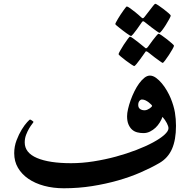

<svg xmlns="http://www.w3.org/2000/svg" viewBox="-20 -1011 1024 1035"><path d="M928.7 -332.5Q928.7 -257.3 907.2 -208.3Q885.7 -159.2 839.4 -132.3Q794.9 -106.4 738.5 -81.8Q682.1 -57.1 616.2 -38.3Q550.3 -19.5 476.6 -7.8Q402.8 3.9 323.7 3.9Q267.1 3.9 218 -9.3Q168.9 -22.5 133.1 -47.1Q97.2 -71.8 76.9 -106.4Q56.6 -141.1 56.6 -185.1Q56.6 -221.7 69.3 -254.9Q82 -288.1 97.4 -313Q112.8 -337.9 126.2 -352.3Q139.6 -366.7 141.6 -366.7Q143.1 -366.7 146.2 -365Q149.4 -363.3 152.6 -361.1Q155.8 -358.9 158.2 -356.7Q160.6 -354.5 160.6 -354Q160.6 -352.1 153.1 -342.5Q145.5 -333 137 -318.6Q128.4 -304.2 120.8 -284.7Q113.3 -265.1 113.3 -243.2Q113.3 -187.5 179.2 -159.4Q245.1 -131.3 363.3 -131.3Q422.4 -131.3 484.4 -141.1Q546.4 -150.9 604.7 -166.7Q663.1 -182.6 714.6 -202.4Q766.1 -222.2 804.9 -243.2Q843.8 -264.2 866 -284.2Q888.2 -304.2 888.2 -319.8Q888.2 -330.1 879.4 -347.2Q870.6 -364.3 856 -380.9Q850.6 -366.2 841.1 -350.6Q831.5 -335 818.4 -322.5Q805.2 -310.1 788.6 -301.8Q772 -293.5 753.4 -293.5Q735.8 -293.5 719.7 -297.6Q703.6 -301.8 691.9 -312.3Q680.2 -322.8 672.6 -340.3Q665 -357.9 665 -384.3Q665 -400.9 670.2 -423.3Q675.3 -445.8 684.1 -470.5Q692.9 -495.1 704.6 -518.8Q716.3 -542.5 730 -561.3Q743.7 -580.1 758.5 -591.8Q773.4 -603.5 788.1 -603.5Q804.2 -603.5 820.8 -591.6Q837.4 -579.6 852.5 -561.5Q867.7 -543.5 880.1 -521.7Q892.6 -500 900.4 -481Q917 -439.9 922.9 -405Q928.7 -370.1 928.7 -332.5ZM745.1 -474.6Q737.8 -474.6 731.4 -466.6Q725.1 -458.5 725.1 -445.3Q725.1 -430.7 734.9 -423.6Q744.6 -416.5 759.3 -416.5Q767.1 -416.5 774.2 -419.7Q781.2 -422.9 787.1 -426.8Q793 -430.7 796.4 -434.6Q799.8 -438.5 799.8 -440.4Q799.8 -442.4 794.7 -447.8Q789.6 -453.1 781.7 -459.2Q773.9 -465.3 764.4 -470Q754.9 -474.6 745.1 -474.6ZM816.9 -990.7Q820.8 -990.7 834.2 -981.7Q847.7 -972.7 862.5 -961.4Q877.4 -950.2 888.9 -939.9Q900.4 -929.7 900.4 -926.8Q900.4 -922.9 892.3 -908Q884.3 -893.1 873.8 -876.5Q863.3 -859.9 853.3 -846.9Q843.3 -834 839.4 -834Q837.4 -834 824.5 -843Q811.5 -852.1 796.9 -863.3Q780.3 -876 758.8 -893.1Q753.4 -897 750.5 -896.5Q749 -896.5 744.6 -891.1Q730 -870.6 718.3 -853.5Q708 -839.4 698.7 -828.1Q689.5 -816.9 686 -816.9Q684.6 -816.9 678 -821Q671.4 -825.2 661.6 -832Q651.9 -838.9 641.6 -846.9Q631.3 -855 622.3 -862.1Q613.3 -869.1 607.4 -874.3Q601.6 -879.4 601.6 -881.3Q601.6 -883.8 605.7 -891.6Q609.9 -899.4 616 -909.9Q622.1 -920.4 629.9 -932.1Q637.7 -943.8 644.5 -953.4Q651.4 -962.9 656.5 -969.5Q661.6 -976.1 663.6 -976.1Q668 -976.1 681.2 -966.8Q694.3 -957.5 708 -946.3Q724.1 -933.6 742.7 -916.5Q747.1 -912.6 750.5 -912.6Q752.9 -912.6 758.8 -919.4Q774.4 -939 786.1 -954.6Q796.4 -968.3 805.4 -979.5Q814.5 -990.7 816.9 -990.7ZM834.5 -829.1Q838.4 -829.1 851.8 -820.1Q865.2 -811 880.1 -799.3Q895 -787.6 906.5 -777.3Q918 -767.1 918 -764.6Q918 -760.7 909.7 -745.8Q901.4 -731 890.6 -714.6Q879.9 -698.2 869.9 -685.1Q859.9 -671.9 856.9 -671.9Q855 -671.9 842 -681.2Q829.1 -690.4 814.5 -701.2Q797.9 -713.9 776.4 -731Q771 -734.4 767.1 -734.4Q765.6 -734.4 764.9 -732.7Q764.2 -731 762.2 -729Q747.6 -708.5 735.8 -691.9Q725.6 -677.7 716.1 -666.3Q706.5 -654.8 703.6 -654.8Q701.2 -654.8 687.5 -663.8Q673.8 -672.9 658.7 -684.3Q643.6 -695.8 631.3 -706.1Q619.1 -716.3 619.1 -718.8Q619.1 -722.7 627.7 -737.8Q636.2 -752.9 647.2 -770Q658.2 -787.1 668.2 -800.3Q678.2 -813.5 680.2 -813.5Q684.6 -813.5 697.5 -804.2Q710.4 -794.9 724.6 -783.7Q741.2 -771 760.3 -754.9Q764.6 -750.5 767.1 -750.5Q770.5 -750.5 776.4 -756.8Q791 -776.9 802.7 -793Q813 -806.6 822.5 -817.9Q832 -829.1 834.5 -829.1Z"/></svg>

Font: Accordance
Style: Bold
Weight: 700
Version: Version 1.2 (build January 31, 2020) Miklal Software Solutio